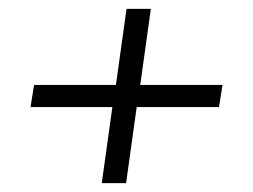

<svg xmlns="http://www.w3.org/2000/svg" viewBox="-20 -587 571 434"><path d="M57 -395H242L266 -567H321L297 -395H483L475 -345H289L265 -173H210L234 -345H49Z"/></svg>

Font: Plata Sans Light
Style: Italic
Weight: 300
Italic angle: -8°
Designer: Pablo Impallari, Andres Torresi, & Cristiano Sobral
Foundry: Pablo Impallari, Andres Torresi, & Cristiano Sobral
Version: Version 1.00;December 28, 2019;FontCreator 12.0.0.2547 64-bi